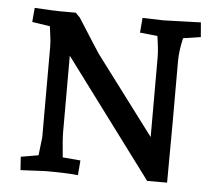

<svg xmlns="http://www.w3.org/2000/svg" viewBox="-44 -581 710 633"><g transform="rotate(5 311.0 -264.5)"><path d="M101 -50 108 -110V-410Q108 -428 104.5 -451.5Q101 -475 101 -477L42 -486L46 -533Q110 -529 133 -529H182L197 -514Q259 -416 270 -400L464 -142V-405Q464 -431 457 -476L399 -482L403 -531L472 -529L596 -533L600 -485L542 -476Q532 -433 532 -400V-193L531 3H465L175 -386V-133Q175 -110 181 -50L240 -45L236 4Q199 0 129 0L46 4L43 -40Z"/></g></svg>

Font: Andada SC
Style: Regular
Weight: 400
Designer: Carolina Giovagnoli
Foundry: Carolina Giovagnoli
Version: Version 1.003